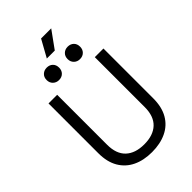

<svg xmlns="http://www.w3.org/2000/svg" viewBox="-303 -1149 1273 1273"><g transform="rotate(-45 333.0 -513.0)"><path d="M75.5 -233.2V-700H156.5V-232.2Q156.5 -145.8 202.8 -102.4Q249 -59 333 -59Q417 -59 463.2 -102.4Q509.5 -145.8 509.5 -232.2V-700H590.5V-233.2Q590.5 -151.8 558.8 -96.6Q527 -41.5 468.9 -13.8Q410.8 14 333 14Q255.2 14 197.5 -13.8Q139.8 -41.5 107.6 -96.6Q75.5 -151.8 75.5 -233.2ZM372.8 -818.2Q372.8 -844.8 389.5 -860.6Q406.2 -876.5 431.2 -876.5Q457.2 -876.5 473.5 -860.6Q489.8 -844.8 489.8 -818.2Q489.8 -792.5 473.5 -776.2Q457.2 -760 431.2 -760Q406.2 -760 389.5 -776.2Q372.8 -792.5 372.8 -818.2ZM176.2 -818.2Q176.2 -844.8 193 -860.6Q209.8 -876.5 234.8 -876.5Q260.8 -876.5 277 -860.6Q293.2 -844.8 293.2 -818.2Q293.2 -792.5 277 -776.2Q260.8 -760 234.8 -760Q209.8 -760 193 -776.2Q176.2 -792.5 176.2 -818.2ZM278.2 -918.5 345.2 -1039.5H440.2L352.8 -918.5Z"/></g></svg>

Font: Space 7353
Style: Regular
Weight: 400
Designer: Christine Claussen + Ruben Lyon  (Space 7353)
Version: Version 1.000;FEAKit 1.0